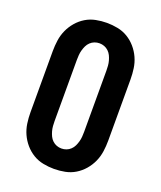

<svg xmlns="http://www.w3.org/2000/svg" viewBox="-139 -831 778 928"><g transform="rotate(20 250.0 -367.5)"><path d="M250 8Q222 8 194 2.5Q166 -3 142 -17.5Q118 -32 99.5 -53.5Q81 -75 69.5 -100.5Q58 -126 54 -154Q50 -182 50 -210V-525Q50 -553 54 -581Q58 -609 69.5 -634.5Q81 -660 99.5 -681.5Q118 -703 142 -717.5Q166 -732 194 -737.5Q222 -743 250 -743Q278 -743 306 -737.5Q334 -732 358 -717.5Q382 -703 400.5 -681.5Q419 -660 430.5 -634.5Q442 -609 446 -581Q450 -553 450 -525V-210Q450 -182 446 -154Q442 -126 430.5 -100.5Q419 -75 400.5 -53.5Q382 -32 358 -17.5Q334 -3 306 2.5Q278 8 250 8ZM250 -97Q263 -97 275 -101.5Q287 -106 296.5 -115Q306 -124 311.5 -135.5Q317 -147 320.5 -159.5Q324 -172 325 -185Q326 -198 326 -210V-525Q326 -537 325 -550Q324 -563 320.5 -575.5Q317 -588 311.5 -599.5Q306 -611 296.5 -620Q287 -629 275 -633.5Q263 -638 250 -638Q237 -638 225 -633.5Q213 -629 203.5 -620Q194 -611 188.5 -599.5Q183 -588 179.5 -575.5Q176 -563 175 -550Q174 -537 174 -525V-210Q174 -198 175 -185Q176 -172 179.5 -159.5Q183 -147 188.5 -135.5Q194 -124 203.5 -115Q213 -106 225 -101.5Q237 -97 250 -97Z"/></g></svg>

Font: Iosevka Term Curly Extrabold
Style: Regular
Weight: 800
Designer: Belleve Invis
Foundry: Belleve Invis
Version: Version 32.3.0